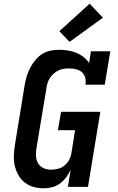

<svg xmlns="http://www.w3.org/2000/svg" viewBox="-20 -1013 640 1041"><path d="M218 8Q189 8 162 0.5Q135 -7 114 -23.5Q93 -40 79.5 -64Q66 -88 60 -114.5Q54 -141 55 -170Q56 -199 61 -228L114 -553Q118 -576 125 -599.5Q132 -623 143.5 -645Q155 -667 171.5 -687Q188 -707 209 -720.5Q230 -734 254.5 -738.5Q279 -743 302 -743Q326 -743 349.5 -739Q373 -735 394 -726.5Q415 -718 433 -704Q451 -690 463 -671L473 -735H578L548 -554H443Q447 -573 442 -591.5Q437 -610 424 -621.5Q411 -633 392.5 -637.5Q374 -642 355 -642Q341 -642 326 -640Q311 -638 297.5 -631.5Q284 -625 272 -614.5Q260 -604 251.5 -591.5Q243 -579 238.5 -565Q234 -551 232 -536L178 -212Q174 -190 175 -168Q176 -146 186.5 -128Q197 -110 216 -101.5Q235 -93 257 -93Q276 -93 295 -98Q314 -103 329.5 -115.5Q345 -128 354.5 -145.5Q364 -163 367 -182L387 -307H294L311 -407H524L457 0H348L363 -93Q353 -71 338.5 -51.5Q324 -32 305 -18Q286 -4 263 2Q240 8 218 8ZM357 -786 302 -844 466 -993 538 -917Z"/></svg>

Font: Iosevka Curly Slab Extended
Style: Bold Italic
Weight: 700
Width: 7
Italic angle: -9°
Monospace: yes
Designer: Belleve Invis
Foundry: Belleve Invis
Version: Version 11.0.0; ttfautohint (v1.8.3)